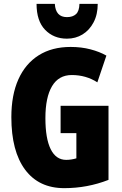

<svg xmlns="http://www.w3.org/2000/svg" viewBox="-20 -1034 633 998"><path d="M295 -484H544V-99Q434 -56 314 -56Q182 -56 110.5 -152Q39 -248 39 -425Q39 -540 75.5 -621.5Q112 -703 181 -746.5Q250 -790 347 -790Q403 -790 450.5 -777.5Q498 -765 533 -745L486 -606Q427 -644 353 -644Q285 -644 250.5 -586Q216 -528 216 -420Q216 -314 243.5 -258.5Q271 -203 324 -203Q350 -203 377 -211V-342H295ZM488 -1014Q488 -959 466.5 -918Q445 -877 409 -855Q373 -833 328 -833Q259 -833 214.5 -879Q170 -925 170 -1014H265Q269 -945 328 -945Q358 -945 375 -960.5Q392 -976 393 -1014Z"/></svg>

Font: Noto Sans Malayalam UI ExtraCondensed Black
Style: Regular
Weight: 900
Width: 2
Designer: Jelle Bosma - Monotype Design Team
Foundry: Monotype Imaging Inc.
Version: Version 2.104; ttfautohint (v1.8.4.7-5d5b)